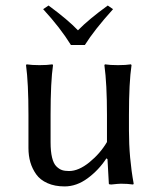

<svg xmlns="http://www.w3.org/2000/svg" viewBox="-20 -665 577 695"><path d="M236.8 -502Q198.2 -564.5 136.2 -631.8L155.8 -645Q226.6 -592.8 262.2 -555.2Q301.3 -595.2 370.1 -645L389.2 -631.8Q321.3 -556.6 287.1 -502ZM365.2 -91.8Q337.4 -49.3 297.4 -19.8Q257.3 9.8 213.9 9.8Q178.2 9.8 151.9 -2Q125.5 -13.7 111.1 -33.9Q96.7 -54.2 89.8 -77.9Q83 -101.6 83 -128.9V-249Q83 -364.7 74.2 -429.2L76.2 -432.1Q94.7 -429.2 123 -429.2Q151.4 -429.2 169.9 -432.1L171.9 -429.2Q163.1 -369.1 163.1 -249V-149.9Q163.1 -116.7 168.5 -94.7Q173.8 -72.8 184.1 -62.7Q194.3 -52.7 204.6 -49.3Q214.8 -45.9 230 -45.9Q264.6 -45.9 303.7 -77.6Q342.8 -109.4 367.2 -150.9V-249Q367.2 -361.3 357.9 -429.2L359.9 -432.1Q377.9 -429.2 407.2 -429.2Q435.5 -429.2 454.1 -432.1L456.1 -429.2Q446.8 -366.2 446.8 -249V-191.9Q446.8 -93.8 463.9 0L461.9 2.9Q442.4 0 417.5 0Q409.2 0 382.8 2.9Q374 2.9 374 0L369.1 -88.9Z"/></svg>

Font: Linux Biolinum G
Style: Regular
Weight: 400
Designer: Philipp H. Poll
Foundry: Philipp H. Poll
Version: Version 1.1.0 ; ttfautohint (v1.6)